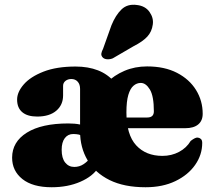

<svg xmlns="http://www.w3.org/2000/svg" viewBox="-20 -775 898 808"><path d="M332.5 -200Q321.5 -206.5 311.2 -208.8Q301 -211 288 -211Q266 -211 252.8 -193.8Q239.5 -176.5 239.5 -144.5Q239.5 -109.5 254.2 -91Q269 -72.5 292.5 -72.5Q314 -72.5 331.2 -83.8Q348.5 -95 358.5 -110L394 -70Q371 -33 318 -10Q265 13 197.5 13Q117.5 13 74.2 -21.5Q31 -56 31 -111.5Q31 -178 93 -216.8Q155 -255.5 267.5 -255.5Q295.5 -255.5 316 -251.2Q336.5 -247 349.5 -240ZM833 -296Q833 -267 814 -251.2Q795 -235.5 759.5 -235.5H476V-280.5H599.5Q627.5 -280.5 627.5 -306.5Q627.5 -370.5 610.8 -398.2Q594 -426 572.5 -426Q555.5 -426 541.8 -414.2Q528 -402.5 520 -375.5Q512 -348.5 512 -302Q512 -208 553 -163.5Q594 -119 663.5 -119Q702 -119 733.5 -135.8Q765 -152.5 782.5 -182Q802.5 -197.5 812 -196Q819 -195.5 825 -190.5Q831 -185.5 831 -173.5Q831 -123.5 801.2 -81Q771.5 -38.5 718 -12.8Q664.5 13 592.5 13Q502.5 13 441.2 -17.2Q380 -47.5 348.5 -100.8Q317 -154 317 -222V-401Q317 -420 307 -431.2Q297 -442.5 280 -442.5Q265.5 -442.5 255.5 -434.5Q245.5 -426.5 245.5 -413.5V-373.5Q245.5 -333.5 216.8 -309Q188 -284.5 136.5 -284.5Q95.5 -284.5 73.8 -302.8Q52 -321 52 -356Q52 -387.5 80 -419.8Q108 -452 163 -473.5Q218 -495 298 -495Q351 -495 392.2 -479Q433.5 -463 462.5 -429L427 -425.5Q460.5 -458.5 504 -477Q547.5 -495.5 599 -495.5Q672.5 -495.5 724.8 -468.5Q777 -441.5 805 -396.2Q833 -351 833 -296ZM449 -668.5Q466.5 -711.5 491.5 -735.5Q516.5 -759.5 556 -754Q591.5 -750 609.2 -724.8Q627 -699.5 623 -672Q619 -641.5 599.8 -620.8Q580.5 -600 543 -581L454.5 -529.5Q443.5 -525 431.8 -525.5Q420 -526 413 -532.5Q405 -540.5 406.5 -549.8Q408 -559 413.5 -569Z"/></svg>

Font: Fraunces
Style: Regular
Weight: 900
Version: Version 1.000;[b76b70a41]